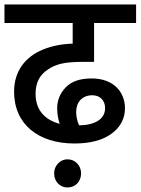

<svg xmlns="http://www.w3.org/2000/svg" viewBox="-20 -642 629 859"><path d="M313 0C383.8 0 439 -14.6 479 -43.9C519 -73.2 539.1 -111.3 539.1 -158.2C539.1 -226.6 491.7 -291 390.1 -291C337.9 -291 299.3 -277.8 273.9 -251C248.5 -224.1 235.8 -193.4 235.8 -158.2C235.8 -133.3 239.7 -109.9 247.1 -87.9C177.2 -106.9 139.2 -152.3 139.2 -222.2C139.2 -274.4 158.7 -308.1 195.8 -332C211.4 -342.8 230.5 -351.1 253.4 -356.9C275.9 -362.3 308.1 -365.2 350.1 -365.2H400.9V-539.1H588.9V-622.1H0V-539.1H305.2V-446.8C256.3 -445.3 211.9 -436.5 172.4 -420.4C92.8 -387.7 43 -323.7 43 -231.9C43 -85.4 152.3 0 313 0ZM320.8 -142.1C320.8 -185.5 348.6 -215.8 393.1 -215.8C426.3 -215.8 450.2 -193.8 450.2 -158.2C450.2 -109.9 406.2 -82.5 334 -81.1C325.2 -100.1 320.8 -120.6 320.8 -142.1ZM222.2 133.8C222.2 170.4 248.5 196.8 281.7 196.8C316.9 196.8 342.8 170.4 342.8 133.8C342.8 116.7 336.9 101.6 325.7 89.4C314 77.1 299.3 70.8 281.7 70.8C265.1 70.8 251 77.1 239.7 89.4C228 101.6 222.2 116.7 222.2 133.8Z"/></svg>

Font: Noto Reveo Sans
Style: Regular
Weight: 500
Designer: Monotype Design Team
Foundry: Monotype Imaging Inc.
Version: Version 2.007